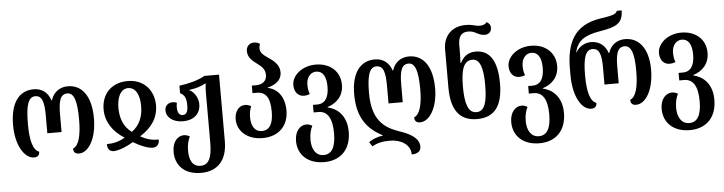

<svg xmlns="http://www.w3.org/2000/svg" viewBox="-55 -1046 5933 1573"><g transform="rotate(-5 2911.0 -260.0)"><path d="M191 8C221 8 236 -7 236 -36C186 -53 164 -135 164 -269C164 -418 184 -491 243 -491C299 -491 316 -441 316 -324V-180H433V-324C433 -441 452 -491 507 -491C562 -491 585 -424 585 -269C585 -139 563 -55 515 -37C515 -9 528 8 560 8C641 8 707 -105 707 -269C707 -451 633 -549 516 -549C454 -549 399 -516 377 -446H373C351 -516 297 -549 236 -549C115 -549 42 -455 42 -269C42 -104 113 8 191 8Z M845 13C882 13 945 -9 1007 -47C1068 -10 1128 13 1166 13C1208 13 1221 -19 1221 -49C1168 -49 1123 -59 1071 -89C1167 -148 1223 -228 1223 -331C1223 -456 1140 -549 1009 -549C870 -549 791 -456 792 -331C794 -229 850 -148 944 -89C893 -60 848 -49 794 -49C794 -15 808 13 845 13ZM1007 -131C939 -180 915 -252 914 -336C914 -419 943 -491 1007 -491C1072 -491 1102 -420 1101 -336C1101 -251 1074 -180 1007 -131Z M1544 253C1678 253 1759 169 1759 11V-536H1639C1583 -504 1510 -485 1428 -474V-412C1466 -395 1478 -362 1478 -309C1478 -257 1465 -232 1434 -232C1405 -232 1391 -258 1391 -298C1391 -311 1392 -325 1395 -337C1383 -342 1370 -344 1360 -344C1318 -344 1296 -314 1296 -282C1296 -227 1347 -181 1434 -181C1519 -181 1577 -229 1577 -309C1577 -355 1552 -407 1506 -430V-433C1557 -439 1604 -453 1639 -473H1644C1640 -447 1639 -424 1639 -399V13C1639 138 1610 195 1544 195C1476 195 1452 138 1452 63C1452 10 1463 -25 1477 -52C1463 -61 1446 -67 1429 -67C1381 -67 1333 -25 1333 62C1333 171 1403 253 1544 253Z M2070 13C2209 13 2284 -76 2284 -195C2284 -311 2225 -378 2146 -393V-395C2225 -415 2263 -456 2263 -511C2263 -577 2212 -612 2168 -642C2135 -664 2108 -686 2108 -720C2108 -732 2110 -744 2115 -757C2104 -766 2090 -773 2067 -773C2026 -773 2003 -743 2003 -709C2003 -657 2038 -627 2074 -601C2110 -575 2142 -549 2142 -501C2142 -455 2113 -423 2053 -423H2019V-361H2054C2127 -361 2163 -313 2163 -196C2163 -95 2131 -45 2069 -45C2013 -45 1982 -91 1982 -165C1982 -201 1987 -228 1999 -255C1983 -265 1966 -270 1950 -270C1898 -270 1863 -224 1863 -159C1863 -65 1941 13 2070 13Z M2556 253C2692 253 2777 167 2777 22C2777 -112 2699 -174 2622 -191V-194C2699 -218 2755 -275 2755 -366C2755 -475 2674 -549 2554 -549C2441 -549 2358 -475 2358 -398C2358 -336 2394 -303 2437 -303C2453 -303 2470 -306 2486 -313C2476 -341 2473 -359 2473 -392C2473 -440 2499 -491 2554 -491C2608 -491 2636 -444 2636 -361C2636 -263 2597 -222 2541 -222H2504V-160H2544C2617 -160 2656 -100 2656 24C2656 138 2623 195 2556 195C2491 195 2459 137 2459 63C2459 10 2470 -25 2484 -52C2470 -61 2453 -67 2436 -67C2388 -67 2340 -24 2340 61C2340 171 2418 253 2556 253Z M3275 253C3319 253 3351 236 3351 195C3351 131 3291 89 3192 56C3061 12 2970 -61 2970 -278C2970 -418 2990 -491 3049 -491C3105 -491 3122 -441 3122 -324V-180H3239V-324C3239 -441 3258 -491 3313 -491C3368 -491 3391 -424 3391 -271C3391 -150 3369 -66 3321 -48C3321 -20 3334 -3 3366 -3C3447 -3 3513 -116 3513 -271C3513 -451 3439 -549 3322 -549C3260 -549 3205 -516 3183 -446H3179C3157 -516 3103 -549 3042 -549C2921 -549 2848 -455 2848 -278C2848 -86 2928 12 3051 75V79C3011 83 2967 100 2936 122L2960 159C3002 135 3044 125 3106 125C3195 125 3275 170 3275 253Z M3834 11C3977 11 4046 -77 4046 -265C4046 -451 3984 -541 3870 -541C3804 -541 3767 -507 3743 -459H3738C3740 -490 3741 -531 3741 -560V-607C3741 -681 3772 -710 3823 -710C3851 -710 3874 -701 3892 -690C3912 -680 3932 -671 3957 -671C3985 -671 4012 -689 4012 -724C4012 -750 3998 -765 3980 -773C3966 -755 3947 -749 3924 -749C3907 -749 3891 -751 3873 -757C3854 -762 3835 -765 3805 -765C3704 -765 3622 -702 3622 -578V-264C3622 -76 3696 11 3834 11ZM3834 -46C3765 -46 3741 -124 3741 -264C3741 -397 3763 -477 3837 -477C3900 -477 3924 -400 3924 -263C3924 -117 3900 -46 3834 -46Z M4326 253C4462 253 4547 167 4547 22C4547 -112 4469 -174 4392 -191V-194C4469 -218 4525 -275 4525 -366C4525 -475 4444 -549 4324 -549C4211 -549 4128 -475 4128 -398C4128 -336 4164 -303 4207 -303C4223 -303 4240 -306 4256 -313C4246 -341 4243 -359 4243 -392C4243 -440 4269 -491 4324 -491C4378 -491 4406 -444 4406 -361C4406 -263 4367 -222 4311 -222H4274V-160H4314C4387 -160 4426 -100 4426 24C4426 138 4393 195 4326 195C4261 195 4229 137 4229 63C4229 10 4240 -25 4254 -52C4240 -61 4223 -67 4206 -67C4158 -67 4110 -24 4110 61C4110 171 4188 253 4326 253Z M4773 8C4803 8 4819 -7 4819 -36C4768 -53 4746 -135 4746 -269C4746 -408 4766 -478 4825 -478C4881 -478 4898 -428 4898 -318V-180H5015V-318C5015 -428 5034 -478 5089 -478C5144 -478 5167 -411 5167 -269C5167 -139 5145 -55 5097 -37C5097 -9 5110 8 5142 8C5223 8 5289 -105 5289 -269C5289 -438 5215 -536 5098 -536C5036 -536 4981 -503 4959 -434H4955C4933 -503 4879 -536 4819 -536C4772 -536 4722 -514 4693 -463H4690C4712 -559 4774 -598 4903 -619C5031 -640 5090 -665 5091 -773H5051C5042 -743 5003 -736 4912 -722C4699 -690 4627 -551 4627 -334V-281C4627 -104 4695 8 4773 8Z M5563 253C5699 253 5784 167 5784 22C5784 -112 5706 -174 5629 -191V-194C5706 -218 5762 -275 5762 -366C5762 -475 5681 -549 5561 -549C5448 -549 5365 -475 5365 -398C5365 -336 5401 -303 5444 -303C5460 -303 5477 -306 5493 -313C5483 -341 5480 -359 5480 -392C5480 -440 5506 -491 5561 -491C5615 -491 5643 -444 5643 -361C5643 -263 5604 -222 5548 -222H5511V-160H5551C5624 -160 5663 -100 5663 24C5663 138 5630 195 5563 195C5498 195 5466 137 5466 63C5466 10 5477 -25 5491 -52C5477 -61 5460 -67 5443 -67C5395 -67 5347 -24 5347 61C5347 171 5425 253 5563 253Z"/></g></svg>

Font: Noto Serif Georgian Condensed SemiBold
Style: Regular
Weight: 600
Width: 3
Designer: Monotype Design Team, Akaki Razmadze
Foundry: Google LLC
Version: Version 2.003